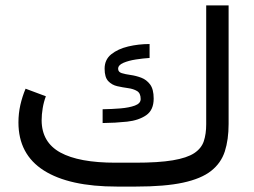

<svg xmlns="http://www.w3.org/2000/svg" viewBox="-20 -687 934 707"><path d="M477.5 -87.9Q564 -87.9 616.2 -96.7Q668.5 -105.5 695.1 -123Q721.7 -140.6 730.5 -167.2Q739.3 -193.8 739.3 -229.5V-667H821.8V-230.5Q821.8 -172.9 807.9 -129.6Q793.9 -86.4 757.3 -57.6Q720.7 -28.8 653.8 -14.4Q586.9 0 481 0H410.2Q234.9 0 141.4 -59.3Q47.9 -118.7 47.9 -236.3Q47.9 -269 54.9 -300.3Q62 -331.5 74.2 -360.4L148.9 -332.5Q141.1 -312 137.2 -288.6Q133.3 -265.1 133.3 -243.7Q133.8 -163.1 202.1 -125.5Q270.5 -87.9 405.3 -87.9ZM357.9 -284.7Q391.1 -285.2 423.3 -287.8Q455.6 -290.5 476.8 -298.3Q498 -306.2 498 -322.3Q498 -343.8 484.6 -351.8Q471.2 -359.9 451.4 -362.5Q431.6 -365.2 411.9 -369.6Q392.1 -374 378.7 -388.2Q365.2 -402.3 365.2 -434.1Q365.2 -467.3 389.6 -487.1Q414.1 -506.8 452.1 -515.9Q490.2 -524.9 530.8 -524.9V-473.6Q507.3 -472.2 480.5 -468Q453.6 -463.9 434.3 -455.6Q415 -447.3 415 -433.6Q415 -421.9 428.2 -417.7Q441.4 -413.6 460.9 -410.9Q480.5 -408.2 500 -400.9Q519.5 -393.6 532.7 -376Q545.9 -358.4 545.9 -324.2Q545.9 -281.7 518.3 -262.7Q490.7 -243.7 447.8 -239Q404.8 -234.4 357.9 -233.9Z"/></svg>

Font: Vazir FD-UI
Style: Regular-FD-UI
Weight: 400
Designer: Saber Rastikerdar
Foundry: Saber Rastikerdar
Version: Version 30.1.0